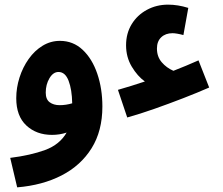

<svg xmlns="http://www.w3.org/2000/svg" viewBox="-20 -577 959 827"><path d="M528 -71 488 -190Q544 -206 604 -226Q572 -249 547.5 -290Q523 -331 523 -382Q523 -433 547 -472.5Q571 -512 612.5 -534.5Q654 -557 704 -557Q746 -557 791 -543L770 -426Q755 -430 743 -432Q731 -434 723 -434Q693 -434 674.5 -416.5Q656 -399 656 -368Q656 -333 676.5 -309Q697 -285 727 -272Q781 -293 835 -317L881 -200Q831 -178 769 -154Q707 -130 644.5 -108Q582 -86 528 -71ZM54 230 24 103Q112 92 174.5 69Q237 46 267 -6Q237 4 204 4Q137 4 93.5 -36.5Q50 -77 50 -154Q50 -199 64 -243Q78 -287 103.5 -323Q129 -359 163.5 -380Q198 -401 238 -401Q295 -401 336 -362.5Q377 -324 399 -259.5Q421 -195 421 -118Q421 -13 374.5 61.5Q328 136 245.5 178.5Q163 221 54 230ZM177 -178Q177 -149 194 -136.5Q211 -124 237 -124Q264 -124 291 -132Q290 -191 275.5 -229Q261 -267 232 -267Q209 -267 193 -240Q177 -213 177 -178Z"/></svg>

Font: Noto Sans Arabic Cond
Style: Bold
Weight: 700
Width: 3
Designer: Monotype Design Team, Nadine Chahine, Nizar Qandah and Khaled Hosny
Foundry: Monotype Imaging Inc.
Version: Version 2.012; ttfautohint (v1.8.4.7-5d5b)